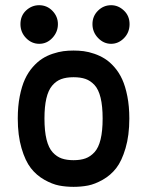

<svg xmlns="http://www.w3.org/2000/svg" viewBox="-20 -706 565 738"><path d="M477.1 -250.5Q477.1 -185.5 462.6 -136.5Q448.2 -87.4 426.8 -59.8Q405.3 -32.2 375 -15.1Q344.7 2 318.4 7.1Q292 12.2 262.7 12.2Q233.4 12.2 207 7.1Q180.7 2 150.4 -15.1Q120.1 -32.2 98.6 -59.8Q77.1 -87.4 62.7 -136.5Q48.3 -185.5 48.3 -250.5Q48.3 -297.4 55.9 -335.9Q63.5 -374.5 75.7 -401.1Q87.9 -427.7 105.7 -448Q123.5 -468.3 142.1 -480.2Q160.6 -492.2 182.9 -499.5Q205.1 -506.8 223.6 -509.3Q242.2 -511.7 262.7 -511.7Q282.7 -511.7 301.8 -509.3Q320.8 -506.8 342.8 -499.3Q364.7 -491.7 383.3 -480Q401.9 -468.3 419.7 -448Q437.5 -427.7 449.7 -401.1Q461.9 -374.5 469.5 -335.9Q477.1 -297.4 477.1 -250.5ZM262.7 -409.2Q234.9 -409.2 215.1 -401.9Q195.3 -394.5 180.4 -376.7Q165.5 -358.9 158.2 -327.6Q150.9 -296.4 150.9 -250.5Q150.9 -202.1 158.9 -169.7Q167 -137.2 182.6 -120.4Q198.2 -103.5 217.3 -96.9Q236.3 -90.3 262.7 -90.3Q289.6 -90.3 308.6 -97.2Q327.6 -104 343.3 -121.1Q358.9 -138.2 366.7 -170.4Q374.5 -202.6 374.5 -250.5Q374.5 -297.9 366.7 -330.1Q358.9 -362.3 343.3 -379.2Q327.6 -396 308.6 -402.6Q289.6 -409.2 262.7 -409.2ZM202.6 -613.3Q202.6 -583 181.4 -560.3Q160.2 -537.6 130.9 -537.6Q101.6 -537.6 80.1 -559.8Q58.6 -582 58.6 -613.3Q58.6 -645.5 80.3 -665.8Q102.1 -686 130.4 -686Q160.6 -686 181.6 -664.3Q202.6 -642.6 202.6 -613.3ZM478 -613.3Q478 -581.1 456.5 -559.3Q435.1 -537.6 407.2 -537.6Q378.4 -537.6 356.9 -560.1Q335.4 -582.5 335.4 -613.3Q335.4 -644 356.7 -665Q377.9 -686 407.2 -686Q434.6 -686 456.3 -665.5Q478 -645 478 -613.3Z"/></svg>

Font: Anka/Coder Condensed
Style: Bold
Weight: 700
Width: 4
Monospace: yes
Version: Version 001.100